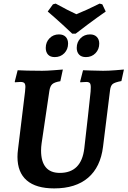

<svg xmlns="http://www.w3.org/2000/svg" viewBox="-20 -1034 708 1066"><path d="M208 -198Q208 -137 234 -105.5Q260 -74 312 -74Q432 -74 448 -210Q457 -287 468 -386Q479 -485 483 -525Q484 -535 484 -549Q484 -567 478.5 -573Q473 -579 459 -579Q450 -579 440 -578Q430 -577 426 -577L425 -581L441 -644Q453 -644 486 -642.5Q519 -641 552 -641Q583 -641 620 -644Q657 -647 668 -648L654 -584Q617 -577 605.5 -567.5Q594 -558 591 -533L552 -219Q538 -106 469 -47Q400 12 281 12Q180 12 128.5 -32.5Q77 -77 77 -163Q77 -183 80 -205L119 -525Q121 -545 121 -551Q121 -567 115 -573Q109 -579 94 -579Q85 -579 75.5 -578Q66 -577 63 -577L62 -581L78 -644Q92 -643 131 -642Q170 -641 214 -641Q239 -641 278 -644Q317 -647 329 -648L315 -583Q283 -578 270.5 -567Q258 -556 254 -529L211 -238Q208 -217 208 -198ZM400 -847H381Q369 -859 327 -897.5Q285 -936 245 -970L274 -1010L289 -1014Q358 -976 404 -955Q459 -977 533 -1014L548 -1010L567 -970Q518 -936 466.5 -897.5Q415 -859 400 -847ZM234 -768Q234 -800 255 -821.5Q276 -843 307 -843Q332 -843 345 -829Q358 -815 358 -792Q358 -760 337 -738.5Q316 -717 284 -717Q259 -717 246.5 -731Q234 -745 234 -768ZM406 -768Q406 -800 427 -821.5Q448 -843 480 -843Q504 -843 517.5 -829Q531 -815 531 -792Q531 -760 510 -738.5Q489 -717 457 -717Q432 -717 419 -731Q406 -745 406 -768Z"/></svg>

Font: Alegreya
Style: Bold Italic
Weight: 700
Italic angle: -7°
Designer: Juan Pablo del Peral
Foundry: Huerta Tipografica
Version: Version 2.007; ttfautohint (v1.6)